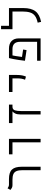

<svg xmlns="http://www.w3.org/2000/svg" viewBox="1367 -2139 782 3556"><g transform="rotate(-90 1758.0 -361.0)"><path d="M447.8 -349.6V0H384.3V-334Q384.3 -404.8 367.4 -445.6Q350.6 -486.3 312 -503.7Q273.4 -521 207 -521H106Q75.2 -521 54.7 -533.4Q34.2 -545.9 18.6 -558.1L48.3 -611.8Q59.6 -604 76.9 -595Q94.2 -585.9 114.3 -585.9H219.7Q343.8 -585.9 395.8 -530.5Q447.8 -475.1 447.8 -349.6Z M900.4 0V-521H677.7V-585.9H964.4V0Z M1598.6 -585.9V-521H1551.3Q1505.4 -516.6 1492.4 -474.9Q1479.5 -433.1 1479.5 -364.3V0H1416V-373.5Q1416 -433.1 1433.6 -469.5Q1451.2 -505.9 1470.7 -517.6V-521H1256.8V-585.9Z M2117.2 -271 2059.1 -288.1Q2071.8 -317.9 2078.1 -351.6Q2084.5 -385.3 2084.5 -441.4V-521H1832.5V-585.9H2147.9V-441.4Q2147.9 -385.3 2139.6 -343Q2131.3 -300.8 2117.2 -271Z M2619.1 -323.7 2607.9 -260.3 2410.6 -290Q2418.5 -358.4 2426.3 -410.4Q2434.1 -462.4 2442.4 -504.6Q2450.7 -546.9 2460.4 -585.9H2634.3Q2725.1 -585.9 2775.1 -538.3Q2825.2 -490.7 2825.2 -402.8V0H2411.6V-64.9H2761.7V-378.4Q2761.7 -451.2 2727.3 -486.1Q2692.9 -521 2627.4 -521H2509.8Q2504.9 -499.5 2497.6 -457.3Q2490.2 -415 2481.4 -344.7Z M3322.8 -585.9H3386.7V-318.4Q3386.7 -173.8 3327.6 -95.9Q3268.6 -18.1 3130.9 9.3L3116.2 -54.2Q3198.2 -71.3 3243.2 -105.5Q3288.1 -139.6 3305.4 -196.3Q3322.8 -252.9 3322.8 -335.9V-521H2995.1V-732.4H3058.6V-585.9Z"/></g></svg>

Font: CaskaydiaMono NF Light
Style: Regular
Weight: 300
Designer: Aaron Bell
Foundry: Saja Typeworks
Version: Version 2111.001; ttfautohint (v1.8.4);Nerd Fonts 3.1.1